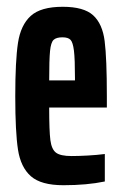

<svg xmlns="http://www.w3.org/2000/svg" viewBox="-20 -538 358 566"><path d="M295 -221H125Q125 -152 128.5 -125Q132 -98 145 -88Q158 -78 191 -78Q211 -78 238.5 -79.5Q266 -81 289 -84V-3Q236 8 167 8Q101 8 71 -18.5Q41 -45 33 -97Q25 -149 25 -254Q25 -359 33 -411.5Q41 -464 70.5 -491Q100 -518 165 -518Q227 -518 254.5 -493Q282 -468 288.5 -417Q295 -366 295 -254ZM125 -301H201V-308Q201 -364 198 -388.5Q195 -413 188 -420.5Q181 -428 164 -428Q146 -428 138 -420.5Q130 -413 127.5 -387.5Q125 -362 125 -301Z"/></svg>

Font: Saira Ultra Condensed
Style: Bold
Weight: 700
Width: 1
Designer: Hector Gatti with collaboration of the Omnibus-Type team
Foundry: Omnibus-Type
Version: Version 1.001; ttfautohint (v1.8)